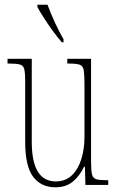

<svg xmlns="http://www.w3.org/2000/svg" viewBox="-20 -786 498 816"><path d="M215 10Q155 10 121 -34.5Q87 -79 87 -184V-443Q87 -477 83 -492.5Q79 -508 64 -512Q49 -516 16 -516H12V-536H115V-183Q115 -15 217 -15Q259 -15 286 -41.5Q313 -68 326 -111Q339 -154 339 -203V-426Q339 -468 336 -487Q333 -506 318.5 -511Q304 -516 269 -516H266V-536H367V-101Q367 -62 371 -45Q375 -28 390 -24Q405 -20 438 -20H440V0H343L341 -77H337Q319 -39 290 -14.5Q261 10 215 10ZM243 -606Q227 -624 206 -652.5Q185 -681 166.5 -710Q148 -739 139 -756V-766H182Q194 -732 213.5 -690Q233 -648 250 -619V-606Z"/></svg>

Font: Noto Serif Tamil ExtraCondensed Thin
Style: Regular
Weight: 100
Width: 2
Designer: Indian Type Foundry, Tom Grace, and the Monotype Design Team
Foundry: Monotype Imaging Inc.
Version: Version 2.004; ttfautohint (v1.8.4.7-5d5b)